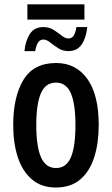

<svg xmlns="http://www.w3.org/2000/svg" viewBox="-20 -836 504 866"><path d="M425.3 -272Q425.3 -191.4 405.3 -127.7Q385.3 -64 342.5 -27.1Q299.8 9.8 231.4 9.8Q166.5 9.8 123.8 -26.9Q81.1 -63.5 60.3 -127Q39.6 -190.4 39.6 -272Q39.6 -399.9 85.7 -475.8Q131.8 -551.8 232.9 -551.8Q322.8 -551.8 374 -480Q425.3 -408.2 425.3 -272ZM143.6 -271Q143.6 -175.8 164.8 -127Q186 -78.1 232.9 -78.1Q278.8 -78.1 299.6 -126.2Q320.3 -174.3 320.3 -272Q320.3 -367.2 299.6 -415.3Q278.8 -463.4 232.4 -463.4Q185.5 -463.4 164.6 -415.5Q143.6 -367.7 143.6 -271ZM103.5 -747.6V-816.4H360.8V-747.6ZM90.3 -605.5Q94.7 -651.9 114.7 -682.9Q134.8 -713.9 175.3 -713.9Q202.1 -713.9 221.9 -701.2Q241.7 -688.5 257.8 -675.5Q273.9 -662.6 290 -662.6Q304.7 -662.6 313 -676.5Q321.3 -690.4 324.7 -713.9H373.5Q369.1 -666 348.6 -635.7Q328.1 -605.5 288.1 -605.5Q263.2 -605.5 242.9 -618.4Q222.7 -631.3 206.3 -644.5Q189.9 -657.7 175.8 -657.7Q160.2 -657.7 151.6 -644Q143.1 -630.4 138.7 -605.5Z"/></svg>

Font: Open Sans Condensed SemiBold
Style: Regular
Weight: 600
Width: 3
Designer: Monotype Design Team
Foundry: Monotype Imaging Inc.
Version: Version 3.000; ttfautohint (v1.8.4)